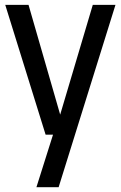

<svg xmlns="http://www.w3.org/2000/svg" viewBox="-20 -564 506 804"><path d="M171 0 2 -543.5H99.5L232 -84L368.5 -543.5H463.5L225.5 220H132.5L202 0Z"/></svg>

Font: Encode Sans Condensed Medium
Style: Regular
Weight: 500
Width: 3
Designer: Multiple Designers
Foundry: Impallari Type
Version: Version 3.000; ttfautohint (v1.8.3) -l 8 -r 50 -G 200 -x 14 